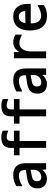

<svg xmlns="http://www.w3.org/2000/svg" viewBox="1118 -1884 763 3040"><g transform="rotate(-90 1500.0 -364.5)"><path d="M331 -262 233 -243Q191 -236 170.5 -217Q150 -198 150 -161Q150 -129 166 -111Q182 -93 215 -93Q239 -93 260 -102Q281 -111 297 -126Q313 -141 322 -162Q331 -183 331 -207ZM71 -397V-487Q115 -513 157 -525Q199 -537 250 -537Q342 -537 389 -487Q436 -437 436 -338V-16H335L333 -76Q322 -61 306.5 -48Q291 -35 272.5 -25Q254 -15 234 -9Q214 -3 195 -3Q119 -3 78 -42.5Q37 -82 37 -154Q37 -225 75.5 -263.5Q114 -302 195 -316L328 -337V-345Q328 -399 307 -423Q286 -447 244 -447Q202 -447 163.5 -435Q125 -423 84 -397Z M939 -617Q919 -630 892.5 -635.5Q866 -641 849 -641Q820 -641 803.5 -623.5Q787 -606 787 -569V-526H951V-437H787V-16H678V-437H561V-526H678V-575Q678 -654 720.5 -690Q763 -726 847 -726Q874 -726 900 -720.5Q926 -715 951 -702V-617Z M1439 -617Q1419 -630 1392.5 -635.5Q1366 -641 1349 -641Q1320 -641 1303.5 -623.5Q1287 -606 1287 -569V-526H1451V-437H1287V-16H1178V-437H1061V-526H1178V-575Q1178 -654 1220.5 -690Q1263 -726 1347 -726Q1374 -726 1400 -720.5Q1426 -715 1451 -702V-617Z M1831 -262 1733 -243Q1691 -236 1670.5 -217Q1650 -198 1650 -161Q1650 -129 1666 -111Q1682 -93 1715 -93Q1739 -93 1760 -102Q1781 -111 1797 -126Q1813 -141 1822 -162Q1831 -183 1831 -207ZM1571 -397V-487Q1615 -513 1657 -525Q1699 -537 1750 -537Q1842 -537 1889 -487Q1936 -437 1936 -338V-16H1835L1833 -76Q1822 -61 1806.5 -48Q1791 -35 1772.5 -25Q1754 -15 1734 -9Q1714 -3 1695 -3Q1619 -3 1578 -42.5Q1537 -82 1537 -154Q1537 -225 1575.5 -263.5Q1614 -302 1695 -316L1828 -337V-345Q1828 -399 1807 -423Q1786 -447 1744 -447Q1702 -447 1663.5 -435Q1625 -423 1584 -397Z M2194 -526 2198 -437Q2216 -480 2256.5 -508.5Q2297 -537 2347 -537Q2380 -537 2411.5 -529Q2443 -521 2472 -501V-403H2459Q2448 -410 2433 -416.5Q2418 -423 2401 -428Q2384 -433 2367.5 -436.5Q2351 -440 2337 -440Q2306 -440 2282 -426Q2258 -412 2241 -388Q2224 -364 2215 -333Q2206 -302 2206 -269V-16H2097V-526Z M2758 -449Q2672 -449 2652 -344L2845 -347Q2835 -449 2758 -449ZM2761 -537Q2812 -537 2849 -519.5Q2886 -502 2910.5 -471.5Q2935 -441 2946.5 -398.5Q2958 -356 2958 -307V-260H2649Q2649 -225 2655.5 -195Q2662 -165 2676.5 -143Q2691 -121 2714 -108Q2737 -95 2771 -95Q2787 -95 2807 -99Q2827 -103 2848 -109.5Q2869 -116 2889 -126Q2909 -136 2925 -148H2939V-52Q2902 -26 2862.5 -14.5Q2823 -3 2769 -3Q2707 -3 2663.5 -22.5Q2620 -42 2591.5 -78Q2563 -114 2550 -163.5Q2537 -213 2537 -273Q2537 -334 2550.5 -382.5Q2564 -431 2591.5 -465.5Q2619 -500 2661 -518.5Q2703 -537 2761 -537Z"/></g></svg>

Font: D2Coding ligature
Style: Bold
Weight: 700
Monospace: yes
Designer: Yong-Rak Park; Jeong-Hwan Yoon; Sang-Min Lee;
Foundry: NHN Corporation
Version: Version 1.3.2; Build 20180524